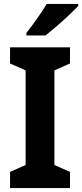

<svg xmlns="http://www.w3.org/2000/svg" viewBox="-20 -954 417 974"><path d="M335 0H31V-82L110 -117V-597L31 -632V-714H335V-632L256 -597V-117L335 -82ZM377 -924Q360 -906 330 -877.5Q300 -849 267.5 -821Q235 -793 211 -774H114V-787Q139 -819 168 -859.5Q197 -900 217 -934H377Z"/></svg>

Font: Noto Sans Arabic SemCond
Style: Bold
Weight: 700
Width: 4
Designer: Monotype Design Team, Nadine Chahine, Nizar Qandah and Khaled Hosny
Foundry: Monotype Imaging Inc.
Version: Version 2.012; ttfautohint (v1.8.4.7-5d5b)